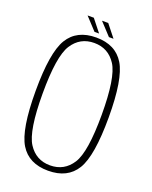

<svg xmlns="http://www.w3.org/2000/svg" viewBox="-144 -844 733 926"><g transform="rotate(20 223.0 -380.5)"><path d="M218.5 4Q119 4 75 -68Q31 -140 31 -337.5Q31 -534.5 75 -607Q119 -679.5 218.5 -679.5Q318 -679.5 362 -606.8Q406 -534 406 -337.5Q406 -140 362 -68Q318 4 218.5 4ZM218.5 -23.5Q291 -23.5 330.5 -85Q370 -146.5 370 -337.5Q370 -528.5 330.5 -590Q291 -651.5 218.5 -651.5Q146 -651.5 106.5 -590Q67 -528.5 67 -337.5Q67 -146.5 106.5 -85Q146 -23.5 218.5 -23.5ZM274.5 -702 216 -765H248L298 -702ZM200.5 -702 142 -765H174L224 -702Z"/></g></svg>

Font: Anybody ExtraLight
Style: Regular
Weight: 200
Designer: Tyler Finck
Foundry: Etcetera Type Company
Version: Version 1.010; ttfautohint (v1.8.3) -l 8 -r 50 -G 200 -x 14 